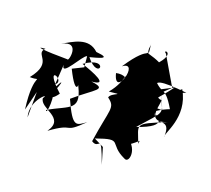

<svg xmlns="http://www.w3.org/2000/svg" viewBox="-134 -937 1271 1158"><g transform="rotate(-20 501.0 -358.5)"><path d="M121 -522 16 -397C60 -496 203 -489 143 -475C102 -422 234 -315 101 -280C281 -268 174 -233 345 -247C277 -253 246 -244 295 -415C456 -418 530 -384 452 -469C544 -403 482 -517 438 -587C619 -572 487 -447 491 -611C527 -595 623 -544 541 -626C530 -723 430 -732 358 -745C483 -720 360 -625 362 -644C247 -741 198 -794 259 -749C183 -744 283 -655 112 -621C183 -557 153 -660 18 -447ZM330 -621C283 -557 460 -636 480 -621L441 -564L367 -582C323 -403 388 -485 375 -500C338 -311 283 -377 136 -401C123 -366 225 -465 223 -517C126 -429 338 -550 263 -522C174 -488 164 -442 248 -465C220 -683 313 -525 241 -528ZM382 -74 354 -139C523 -76 421 -86 481 38C498 80 599 -14 515 -118C565 -14 565 -57 554 -163C606 -45 616 -226 840 -150C867 -312 811 -225 820 -398L905 -303C857 -419 922 -380 828 -517C770 -479 835 -543 741 -467C769 -384 787 -404 711 -399C660 -474 665 -400 530 -376C625 -313 542 -367 514 -344C532 -268 503 -280 333 -129C353 -60 410 -171 339 25ZM810 -286C803 -355 846 -334 967 -209L883 -238H951C921 -64 754 -27 749 -4C839 -99 717 -84 745 -157C753 -142 800 -46 612 -119C808 -150 787 -126 821 -254L794 -160C682 -259 696 -211 911 -263ZM589 -19C631 -135 604 -144 799 -82C657 -130 824 -210 809 -220C759 -273 889 -261 897 -267L932 -473C919 -513 999 -450 853 -435C801 -529 859 -537 869 -561C804 -461 887 -561 656 -492C778 -485 540 -323 609 -466C696 -420 652 -335 568 -276C594 -242 472 -180 561 -261C380 -166 483 -209 520 -93C406 -83 464 -26 603 -33Z"/></g></svg>

Font: Asimov Silicon
Style: Regular
Weight: 400
Designer: Google
Version: Version 2.000980; 2014